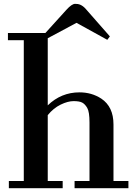

<svg xmlns="http://www.w3.org/2000/svg" viewBox="-20 -997 706 1017"><path d="M26.9 -38.1H106V-784.2H22V-822.3H232.9V-439Q304.2 -507.8 400.9 -507.8Q465.8 -507.8 516.6 -474.6Q581.1 -431.6 581.1 -337.9V-38.1H660.2V0H375V-38.1H454.1V-347.7Q454.1 -404.8 442.1 -425.3Q430.2 -445.8 415.3 -453.6Q400.4 -461.4 369.9 -461.4Q339.4 -461.4 301.3 -442.9Q263.2 -424.3 232.9 -387.2V-38.1H312V0H26.9ZM203.6 -803.7 332 -945.3Q360.4 -976.6 377.7 -976.6Q395 -976.6 403.3 -972.7Q418.9 -966.3 432.1 -952.1L562 -804.2L548.3 -786.1L385.3 -876L217.3 -786.1Z"/></svg>

Font: Cantata One
Style: Regular
Weight: 400
Designer: Joana Maria Correia da Silva
Foundry: Joana Maria Correia da Silva
Version: Version 1.002